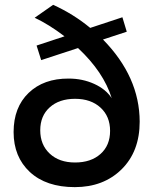

<svg xmlns="http://www.w3.org/2000/svg" viewBox="-20 -767 630 792"><path d="M185.1 -324.2Q146 -289.1 146 -229.5Q146 -169.9 185.1 -133.3Q224.1 -96.7 289.6 -96.7Q355 -96.7 394.5 -131.8Q434.1 -167 434.1 -227.1Q434.1 -287.1 394.5 -323.2Q355 -359.4 289.6 -359.4Q224.1 -359.4 185.1 -324.2ZM263.2 -442.9Q320.3 -442.9 368.7 -420.9Q417 -398.9 440.9 -361.8Q407.7 -469.7 301.8 -568.8L149.9 -519L130.9 -579.1L246.1 -617.2Q182.1 -666 123 -693.8L199.2 -747.1Q283.2 -709 352.1 -651.9L484.9 -695.8L502.9 -636.2L404.8 -604Q555.7 -450.2 556.2 -265.1Q556.2 -142.1 481.4 -68.4Q406.7 4.9 288.6 4.9Q170.4 4.9 103 -57.6Q36.1 -120.1 36.1 -222.2Q36.1 -324.2 98.1 -383.8Q160.2 -443.4 263.2 -442.9Z"/></svg>

Font: TruenoRg
Style: Book
Weight: 400
Designer: Julieta Ulanovsky
Foundry: Julieta Ulanovsky
Version: Version 3.001b